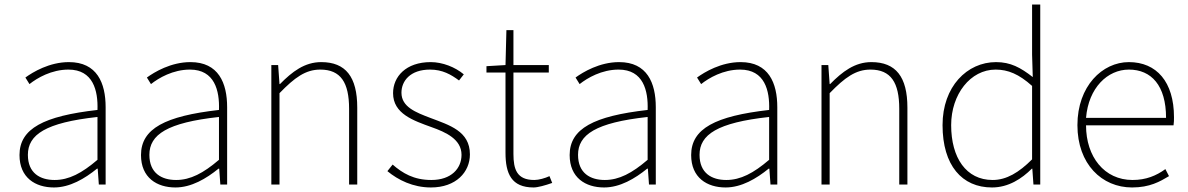

<svg xmlns="http://www.w3.org/2000/svg" viewBox="-20 -814 5241 847"><path d="M218 13C288 13 354 -26 408 -70H411L416 0H446V-341C446 -448 408 -540 284 -540C198 -540 125 -496 92 -472L110 -443C144 -470 207 -507 282 -507C391 -507 413 -414 410 -329C173 -302 66 -247 66 -130C66 -30 136 13 218 13ZM221 -20C157 -20 103 -50 103 -131C103 -220 181 -273 410 -298V-109C341 -50 284 -20 221 -20Z M754 13C824 13 890 -26 944 -70H947L952 0H982V-341C982 -448 944 -540 820 -540C734 -540 661 -496 628 -472L646 -443C680 -470 743 -507 818 -507C927 -507 949 -414 946 -329C709 -302 602 -247 602 -130C602 -30 672 13 754 13ZM757 -20C693 -20 639 -50 639 -131C639 -220 717 -273 946 -298V-109C877 -50 820 -20 757 -20Z M1177 0H1213V-403C1280 -472 1328 -507 1393 -507C1483 -507 1520 -450 1520 -334V0H1556V-339C1556 -475 1505 -540 1397 -540C1324 -540 1269 -498 1215 -443H1213L1207 -527H1177Z M1881 13C1992 13 2053 -55 2053 -133C2053 -236 1962 -262 1878 -294C1815 -318 1751 -342 1751 -405C1751 -457 1790 -507 1877 -507C1932 -507 1970 -485 2005 -459L2026 -486C1988 -518 1932 -540 1880 -540C1771 -540 1714 -476 1714 -403C1714 -312 1804 -282 1884 -253C1946 -231 2016 -200 2016 -131C2016 -71 1971 -20 1883 -20C1805 -20 1756 -50 1712 -88L1689 -59C1736 -20 1802 13 1881 13Z M2334 13C2352 13 2385 4 2416 -7L2404 -37C2385 -28 2357 -20 2337 -20C2260 -20 2245 -67 2245 -135V-494H2401V-527H2245V-681H2214L2210 -527L2126 -522V-494H2210V-140C2210 -48 2236 13 2334 13Z M2645 13C2715 13 2781 -26 2835 -70H2838L2843 0H2873V-341C2873 -448 2835 -540 2711 -540C2625 -540 2552 -496 2519 -472L2537 -443C2571 -470 2634 -507 2709 -507C2818 -507 2840 -414 2837 -329C2600 -302 2493 -247 2493 -130C2493 -30 2563 13 2645 13ZM2648 -20C2584 -20 2530 -50 2530 -131C2530 -220 2608 -273 2837 -298V-109C2768 -50 2711 -20 2648 -20Z M3181 13C3251 13 3317 -26 3371 -70H3374L3379 0H3409V-341C3409 -448 3371 -540 3247 -540C3161 -540 3088 -496 3055 -472L3073 -443C3107 -470 3170 -507 3245 -507C3354 -507 3376 -414 3373 -329C3136 -302 3029 -247 3029 -130C3029 -30 3099 13 3181 13ZM3184 -20C3120 -20 3066 -50 3066 -131C3066 -220 3144 -273 3373 -298V-109C3304 -50 3247 -20 3184 -20Z M3604 0H3640V-403C3707 -472 3755 -507 3820 -507C3910 -507 3947 -450 3947 -334V0H3983V-339C3983 -475 3932 -540 3824 -540C3751 -540 3696 -498 3642 -443H3640L3634 -527H3604Z M4356 13C4429 13 4488 -26 4532 -70H4534L4539 0H4569V-794H4533V-573L4536 -474C4482 -516 4438 -540 4374 -540C4246 -540 4138 -432 4138 -262C4138 -84 4224 13 4356 13ZM4359 -20C4242 -20 4176 -118 4176 -262C4176 -398 4261 -507 4372 -507C4427 -507 4475 -487 4533 -435V-111C4475 -53 4420 -20 4359 -20Z M4974 13C5052 13 5097 -13 5137 -37L5121 -68C5081 -39 5036 -20 4976 -20C4852 -20 4771 -122 4771 -261H5157C5159 -274 5159 -286 5159 -297C5159 -453 5082 -540 4960 -540C4843 -540 4733 -434 4733 -262C4733 -90 4841 13 4974 13ZM4771 -294C4782 -427 4866 -507 4960 -507C5059 -507 5124 -437 5124 -294Z"/></svg>

Font: Noto Sans CJK KR Thin
Style: Regular
Weight: 250
Designer: Ryoko NISHIZUKA (kana & ideographs); Paul D. Hunt (Latin, Greek & Cyrillic); Wenlong ZHANG (bopomofo); Sandoll Communica
Foundry: Adobe Systems Incorporated
Version: Version 1.002;PS 1.002;hotconv 1.0.82;makeotf.lib2.5.63406